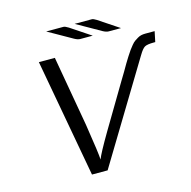

<svg xmlns="http://www.w3.org/2000/svg" viewBox="-120 -970 1082 1089"><g transform="rotate(-15 420.5 -425.5)"><path d="M161.1 -693.8H254.9L327.1 -282.2Q356 -98.1 356 -69.8Q368.2 -103 434.1 -214.8L584 -466.8Q596.2 -485.8 613 -514.9Q629.9 -543.9 638.4 -558.6Q647 -573.2 660.4 -594.2Q673.8 -615.2 681.4 -625.7Q689 -636.2 700.4 -650.1Q711.9 -664.1 720.5 -669.9Q729 -675.8 740 -682.4Q751 -689 762 -691.4Q772.9 -693.8 786.1 -693.8H840.8L828.1 -632.8H820.8Q779.8 -632.8 765.4 -624Q751 -615.2 731.9 -583Q729 -578.1 727.1 -575.2L378.9 0H287.1ZM246.1 -851.1H347.2Q356.9 -851.1 376 -839.1Q395 -827.1 495.1 -759.8H421.9Q407.7 -759.8 388.4 -770.5Q369.1 -781.2 246.1 -851.1ZM413.1 -851.1H514.2Q522.9 -851.1 540.5 -840.1Q558.1 -829.1 661.1 -759.8H588.9Q574.7 -759.8 555.4 -770.5Q536.1 -781.2 413.1 -851.1Z"/></g></svg>

Font: CMU Sans Serif
Style: Oblique
Weight: 500
Italic angle: -12°
Version: Version 0.7.0